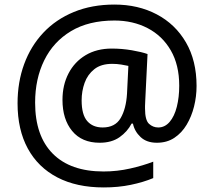

<svg xmlns="http://www.w3.org/2000/svg" viewBox="-20 -734 939 842"><path d="M842 -357Q842 -311 831 -267Q820 -223 798.5 -187Q777 -151 744.5 -129.5Q712 -108 668 -108Q623 -108 596.5 -133Q570 -158 563 -192H557Q539 -157 504.5 -132.5Q470 -108 417 -108Q339 -108 296.5 -159.5Q254 -211 254 -296Q254 -361 280.5 -412Q307 -463 355.5 -492Q404 -521 470 -521Q515 -521 558.5 -513.5Q602 -506 627 -497L617 -293Q616 -277 616 -269Q616 -261 616 -258Q616 -207 633.5 -191Q651 -175 674 -175Q703 -175 724 -199.5Q745 -224 755.5 -266Q766 -308 766 -358Q766 -449 729 -513Q692 -577 627.5 -610.5Q563 -644 482 -644Q369 -644 291.5 -597.5Q214 -551 174 -469.5Q134 -388 134 -284Q134 -138 211.5 -60Q289 18 434 18Q494 18 551 5Q608 -8 652 -25V47Q609 65 554 76.5Q499 88 435 88Q316 88 231.5 44Q147 0 102 -82.5Q57 -165 57 -281Q57 -374 86 -453Q115 -532 170 -590.5Q225 -649 304 -681.5Q383 -714 482 -714Q586 -714 667.5 -671Q749 -628 795.5 -548Q842 -468 842 -357ZM338 -294Q338 -231 362.5 -203Q387 -175 430 -175Q485 -175 509 -216Q533 -257 537 -323L543 -445Q530 -448 511 -451Q492 -454 472 -454Q423 -454 393.5 -430.5Q364 -407 351 -370.5Q338 -334 338 -294Z"/></svg>

Font: Noto Sans Kayah Li Medium
Style: Regular
Weight: 500
Designer: Monotype Design Team, Sérgio Martins
Foundry: Monotype Imaging Inc.
Version: Version 2.002; ttfautohint (v1.8.4.7-5d5b)